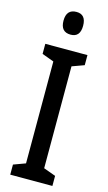

<svg xmlns="http://www.w3.org/2000/svg" viewBox="-138 -966 569 1012"><g transform="rotate(15 146.0 -459.5)"><path d="M261 0H31V-55L96 -79V-635L31 -659V-714H261V-659L195 -635V-79L261 -55ZM147 -919Q199 -919 199 -857Q199 -795 147 -795Q92 -795 92 -857Q92 -919 147 -919Z"/></g></svg>

Font: Noto Sans Tamil ExtraCondensed Medium
Style: Regular
Weight: 500
Width: 2
Designer: Jelle Bosma - Monotype Design Team
Foundry: Monotype Imaging Inc.
Version: Version 2.004; ttfautohint (v1.8.4.7-5d5b)